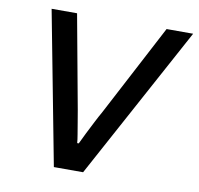

<svg xmlns="http://www.w3.org/2000/svg" viewBox="-77 -767 876 847"><g transform="rotate(10 360.5 -343.0)"><path d="M218 0 87 -686H201L278 -267Q283 -239 287.5 -211Q292 -183 296 -160Q300 -137 301 -122H308Q318 -144 332.5 -172.5Q347 -201 361 -228.5Q375 -256 385 -273L602 -686H721L349 0Z"/></g></svg>

Font: Archivo SemiBold Medium
Style: Italic
Weight: 500
Italic angle: -10°
Version: Version 2.001